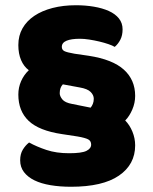

<svg xmlns="http://www.w3.org/2000/svg" viewBox="-20 -666 586 733"><path d="M496 -111Q496 -38 434 4.5Q372 47 251 47Q209 47 173 41Q137 35 111.5 22.5Q86 10 71.5 -9Q57 -28 57 -54Q57 -78 67 -94.5Q77 -111 91 -122Q120 -106 157.5 -93.5Q195 -81 244 -81Q292 -81 310 -90Q328 -99 328 -114Q328 -128 316.5 -134Q305 -140 276 -145L217 -154Q129 -167 89.5 -204.5Q50 -242 50 -305Q50 -332 60.5 -356Q71 -380 90 -398Q71 -412 60.5 -436.5Q50 -461 50 -494Q50 -530 66 -558Q82 -586 111 -605.5Q140 -625 180.5 -635.5Q221 -646 270 -646Q306 -646 338.5 -640.5Q371 -635 395.5 -624Q420 -613 434 -595.5Q448 -578 448 -554Q448 -531 439.5 -514.5Q431 -498 418 -487Q410 -492 394 -497.5Q378 -503 359 -507.5Q340 -512 320.5 -515Q301 -518 285 -518Q252 -518 234 -510.5Q216 -503 216 -487Q216 -476 225.5 -471Q235 -466 264 -461L319 -453Q410 -439 453 -400Q496 -361 496 -300Q496 -273 485 -247.5Q474 -222 458 -206Q475 -189 485.5 -163.5Q496 -138 496 -111ZM208 -310Q208 -299 218 -286.5Q228 -274 256 -269L326 -255Q331 -261 334.5 -269.5Q338 -278 338 -289Q338 -303 326 -315Q314 -327 285 -332L220 -344Q208 -332 208 -310Z"/></svg>

Font: Baloo Paaji
Style: Regular
Weight: 400
Designer: Shuchita Grover and Ek Type
Foundry: Ek Type
Version: Version 1.007;PS 1.000;hotconv 1.0.88;makeotf.lib2.5.647800